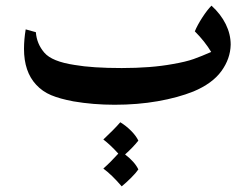

<svg xmlns="http://www.w3.org/2000/svg" viewBox="-20 -361 890 680"><path d="M797 -203Q796 -153 764 -109Q732 -65 665 -37Q610 -15 538.5 -2.5Q467 10 386 10Q310 10 240 -2Q192 -11 161 -24Q130 -37 108 -61Q65 -107 65 -188Q65 -221 71 -257L107 -247Q110 -206 137 -174.5Q164 -143 244 -131Q307 -120 411 -120Q515 -120 591 -134Q638 -142 666 -152Q694 -162 728 -177Q705 -215 670 -250Q679 -272 696.5 -299Q714 -326 729 -341Q762 -311 779.5 -275.5Q797 -240 797 -203ZM470 239Q462 251 444.5 268.5Q427 286 411 299Q376 258 346 236Q373 212 399 183Q372 153 346 133Q361 119 378 102Q395 85 406 72Q426 84 444 102Q462 120 470 137Q451 161 423 186Q457 212 470 239Z"/></svg>

Font: Mirza SemiBold
Style: Regular
Weight: 600
Designer: Arabic design by Kourosh Beigpour, Latin design by Eduardo Tunni, engineering by Lasse Fister
Version: Version 1.0010g